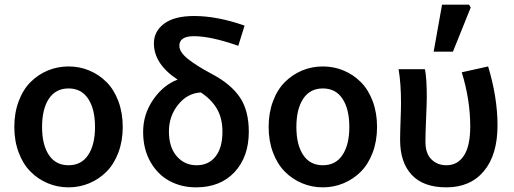

<svg xmlns="http://www.w3.org/2000/svg" viewBox="-20 -786 2188 818"><path d="M41 -245.1Q41 -305.2 59.6 -354.7Q78.1 -404.3 110.1 -436.3Q142.1 -468.3 183.6 -485.6Q225.1 -502.9 272 -502.9Q318.8 -502.9 360.4 -485.6Q401.9 -468.3 433.8 -436.3Q465.8 -404.3 484.4 -354.7Q502.9 -305.2 502.9 -245.1Q502.9 -185.5 484.4 -136.2Q465.8 -86.9 434.1 -54.9Q402.3 -22.9 360.6 -5.4Q318.8 12.2 272 12.2Q225.1 12.2 183.3 -5.4Q141.6 -22.9 109.9 -54.9Q78.1 -86.9 59.6 -136.2Q41 -185.5 41 -245.1ZM384.8 -245.1Q384.8 -321.3 355.7 -365.2Q326.7 -409.2 272 -409.2Q217.3 -409.2 188.2 -365.2Q159.2 -321.3 159.2 -245.1Q159.2 -169.4 188.2 -125.7Q217.3 -82 272 -82Q326.7 -82 355.7 -125.7Q384.8 -169.4 384.8 -245.1Z M814.9 12.2Q752.9 12.2 702.1 -15.1Q651.4 -42.5 620.6 -96.9Q589.8 -151.4 589.8 -224.1Q589.8 -299.8 633.1 -362.1Q676.3 -424.3 736.8 -446.8Q635.7 -513.2 635.7 -601.1Q635.7 -652.8 679.4 -685.3Q723.1 -717.8 807.1 -717.8Q905.8 -717.8 1022 -676.8L995.1 -590.8Q878.9 -631.8 806.2 -631.8Q744.1 -631.8 744.1 -590.8Q744.1 -564.5 780 -535.4Q815.9 -506.3 883.8 -470.2Q963.9 -427.7 1002 -371.3Q1040 -314.9 1040 -225.1Q1040 -118.2 979.5 -53Q918.9 12.2 814.9 12.2ZM699.7 -226.1Q699.7 -158.7 732.9 -120.4Q766.1 -82 817.9 -82Q869.1 -82 898.4 -119.4Q927.7 -156.7 927.7 -225.1Q927.7 -282.7 903.8 -323.2Q879.9 -363.8 834 -393.1L835 -392.1Q777.8 -388.7 738.8 -339.8Q699.7 -291 699.7 -226.1Z M1124.5 -245.1Q1124.5 -305.2 1143.1 -354.7Q1161.6 -404.3 1193.6 -436.3Q1225.6 -468.3 1267.1 -485.6Q1308.6 -502.9 1355.5 -502.9Q1402.3 -502.9 1443.8 -485.6Q1485.4 -468.3 1517.3 -436.3Q1549.3 -404.3 1567.9 -354.7Q1586.4 -305.2 1586.4 -245.1Q1586.4 -185.5 1567.9 -136.2Q1549.3 -86.9 1517.6 -54.9Q1485.8 -22.9 1444.1 -5.4Q1402.3 12.2 1355.5 12.2Q1308.6 12.2 1266.8 -5.4Q1225.1 -22.9 1193.4 -54.9Q1161.6 -86.9 1143.1 -136.2Q1124.5 -185.5 1124.5 -245.1ZM1468.3 -245.1Q1468.3 -321.3 1439.2 -365.2Q1410.2 -409.2 1355.5 -409.2Q1300.8 -409.2 1271.7 -365.2Q1242.7 -321.3 1242.7 -245.1Q1242.7 -169.4 1271.7 -125.7Q1300.8 -82 1355.5 -82Q1410.2 -82 1439.2 -125.7Q1468.3 -169.4 1468.3 -245.1Z M1881.3 12.2Q1784.2 12.2 1734.4 -40.8Q1684.6 -93.8 1684.6 -189.9Q1684.6 -216.8 1686.5 -269.5Q1688.5 -322.3 1688.5 -348.1Q1688.5 -429.2 1678.2 -491.2H1790.5Q1798.3 -452.1 1798.3 -373Q1798.3 -351.1 1795.4 -283.2Q1792.5 -215.3 1792.5 -182.1Q1792.5 -132.3 1817.9 -107.2Q1843.3 -82 1882.3 -82Q1929.7 -82 1956.5 -123Q1983.4 -164.1 1983.4 -247.1Q1983.4 -361.3 1947.3 -478L2059.6 -502.9Q2099.6 -371.1 2099.6 -252Q2099.6 -126.5 2041.7 -57.1Q1983.9 12.2 1881.3 12.2ZM1827.6 -565.9 1863.3 -766.1H1978.5L1985.4 -753.9L1909.7 -565.9Z"/></svg>

Font: Source Sans 3 Semibold
Style: Regular
Weight: 600
Designer: Paul D. Hunt
Foundry: Adobe
Version: Version 3.052;hotconv 1.1.0;makeotfexe 2.6.0